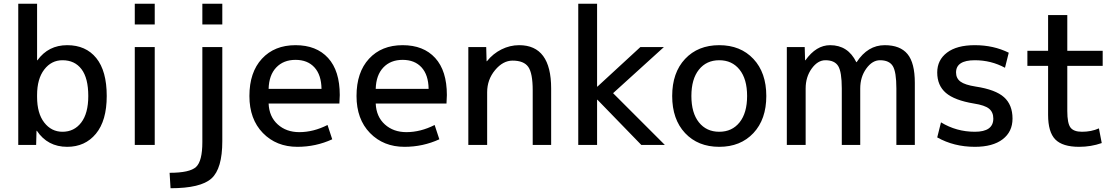

<svg xmlns="http://www.w3.org/2000/svg" viewBox="-20 -770 5950 1020"><path d="M77 -750H177V-450H179Q237 -530 337 -530Q436 -530 491.5 -461.5Q547 -393 547 -260Q547 -129 489.5 -59.5Q432 10 337 10Q233 10 176 -75H174L172 0H77ZM449 -260Q449 -355 413 -402.5Q377 -450 312 -450Q253 -450 215 -400.5Q177 -351 177 -265V-255Q177 -168 215 -119Q253 -70 312 -70Q374 -70 411.5 -119Q449 -168 449 -260Z M696 -640V-750H802V-640ZM696 0V-520H802V0Z M1055 -15V-520H1161V-20Q1161 126 1103.5 178Q1046 230 886 230L881 148Q988 148 1021.5 117Q1055 86 1055 -15ZM1055 -640V-750H1161V-640Z M1407 -298H1688Q1687 -372 1650.5 -412Q1614 -452 1550 -452Q1486 -452 1447.5 -411.5Q1409 -371 1407 -298ZM1407 -220Q1410 -150 1455.5 -109Q1501 -68 1570 -68Q1645 -68 1720 -106L1745 -30Q1658 10 1560 10Q1448 10 1376.5 -63.5Q1305 -137 1305 -260Q1305 -386 1371.5 -458Q1438 -530 1550 -530Q1661 -530 1723 -462Q1785 -394 1785 -265Q1785 -250 1783 -220Z M1976 -298H2257Q2256 -372 2219.5 -412Q2183 -452 2119 -452Q2055 -452 2016.5 -411.5Q1978 -371 1976 -298ZM1976 -220Q1979 -150 2024.5 -109Q2070 -68 2139 -68Q2214 -68 2289 -106L2314 -30Q2227 10 2129 10Q2017 10 1945.5 -63.5Q1874 -137 1874 -260Q1874 -386 1940.5 -458Q2007 -530 2119 -530Q2230 -530 2292 -462Q2354 -394 2354 -265Q2354 -250 2352 -220Z M2563 -520 2565 -445H2567Q2599 -485 2644 -507.5Q2689 -530 2738 -530Q2908 -530 2908 -300V0H2810V-290Q2810 -381 2786.5 -414.5Q2763 -448 2703 -448Q2652 -448 2610 -397.5Q2568 -347 2568 -280V0H2468V-520Z M3154 -240H3152V0H3052V-750H3152V-310H3154L3382 -520H3507L3237 -275L3512 0H3387Z M3619.5 -457Q3688 -530 3801 -530Q3914 -530 3982.5 -457Q4051 -384 4051 -260Q4051 -136 3982.5 -63Q3914 10 3801 10Q3688 10 3619.5 -63Q3551 -136 3551 -260Q3551 -384 3619.5 -457ZM3693 -120Q3733 -70 3801 -70Q3869 -70 3909 -120Q3949 -170 3949 -260Q3949 -350 3909 -400Q3869 -450 3801 -450Q3733 -450 3693 -400Q3653 -350 3653 -260Q3653 -170 3693 -120Z M4255 -520 4257 -450H4259Q4316 -530 4390 -530Q4485 -530 4529 -440H4531Q4590 -530 4680 -530Q4762 -530 4801 -483Q4840 -436 4840 -330V0H4742V-300Q4742 -388 4723 -419Q4704 -450 4655 -450Q4614 -450 4582 -405.5Q4550 -361 4550 -300V0H4452V-300Q4452 -388 4433 -419Q4414 -450 4365 -450Q4324 -450 4292 -405.5Q4260 -361 4260 -300V0H4160V-520Z M5159 -450Q5059 -450 5059 -385Q5059 -354 5082.5 -336.5Q5106 -319 5164 -310Q5269 -294 5314 -253.5Q5359 -213 5359 -140Q5359 -70 5306.5 -30Q5254 10 5159 10Q5048 10 4959 -40L4979 -120Q5061 -70 5159 -70Q5257 -70 5257 -140Q5257 -174 5234.5 -192.5Q5212 -211 5154 -220Q5051 -237 5005 -276.5Q4959 -316 4959 -385Q4959 -451 5011 -490.5Q5063 -530 5159 -530Q5258 -530 5339 -490L5319 -410Q5245 -450 5159 -450Z M5650 -500H5838V-420H5650V-180Q5650 -115 5667 -92.5Q5684 -70 5728 -70Q5778 -70 5818 -88L5833 -10Q5776 10 5713 10Q5625 10 5586.5 -29Q5548 -68 5548 -160V-420H5438V-500H5548V-690H5650Z"/></svg>

Font: M PLUS 1p Medium
Style: Regular
Weight: 500
Version: Version 1.062